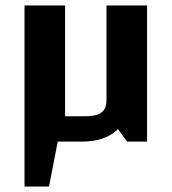

<svg xmlns="http://www.w3.org/2000/svg" viewBox="-20 -520 630 705"><path d="M70 165V-500H219V-93H288Q310 -93 328.5 -96.5Q347 -100 359 -113Q371 -126 371 -153V-500H520V0H447L413 -46Q397 -30 376 -19.5Q355 -9 330.5 -4.5Q306 0 280 0H192L160 165Z"/></svg>

Font: Changa ExtraLight SemiBold
Style: Regular
Weight: 600
Version: Version 3.002; ttfautohint (v1.8.2)